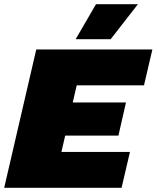

<svg xmlns="http://www.w3.org/2000/svg" viewBox="-28 -896 747 916"><path d="M430 -876H630L500 -709H333ZM-8 0 145 -660H699L659 -489H338L319 -407H573L537 -249H283L265 -171H592L552 0Z"/></svg>

Font: Elaine Sans Black
Style: Italic
Weight: 900
Italic angle: -13°
Designer: Wei Huang
Foundry: Wei Huang
Version: Version 2.001;December 24, 2019;FontCreator 12.0.0.2547 64-b